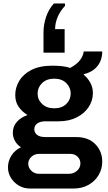

<svg xmlns="http://www.w3.org/2000/svg" viewBox="-20 -900 621 1108"><path d="M153 188Q118 188 89.5 171.5Q61 155 43.5 127Q26 99 26 66Q26 29 46 -2.5Q66 -34 101 -50Q79 -64 66.5 -86.5Q54 -109 54 -134Q54 -171 78 -197.5Q102 -224 139 -236Q108 -255 88 -283Q68 -311 68 -352Q68 -395 91.5 -434Q115 -473 162.5 -497Q210 -521 283 -521Q313 -521 339 -518Q365 -515 385 -508Q424 -529 442.5 -554Q461 -579 463 -603H570Q570 -569 557 -542Q544 -515 520.5 -497.5Q497 -480 464 -472L463 -469Q487 -449 501.5 -422Q516 -395 516 -363Q516 -319 491.5 -282Q467 -245 422.5 -222.5Q378 -200 318 -200H243Q212 -200 195 -187.5Q178 -175 178 -154Q178 -135 193.5 -122Q209 -109 243 -109H420Q490 -109 530 -68Q570 -27 570 33Q570 75 549 110.5Q528 146 490.5 167Q453 188 404 188ZM205 103H378Q405 103 424.5 85.5Q444 68 444 43Q444 20 427.5 4Q411 -12 386 -12H205Q179 -12 161 5Q143 22 143 45Q143 68 161 85.5Q179 103 205 103ZM293 -275Q337 -275 362.5 -300Q388 -325 388 -360Q388 -395 362.5 -420.5Q337 -446 293 -446Q249 -446 223 -420.5Q197 -395 197 -360Q197 -325 223 -300Q249 -275 293 -275ZM355 -880V-866Q327 -836 312.5 -801.5Q298 -767 298 -732H353V-596H231V-712Q231 -758 246 -802.5Q261 -847 291 -880Z"/></svg>

Font: Chivo Medium SemiBold
Style: Regular
Weight: 600
Version: Version 2.002